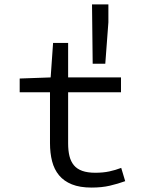

<svg xmlns="http://www.w3.org/2000/svg" viewBox="-20 -836 640 868"><path d="M394 12Q341 12 305 -2.5Q269 -17 247 -43.5Q225 -70 215.5 -107Q206 -144 206 -189V-419H69V-481L209 -486L220 -642H288V-486H527V-419H288V-188Q288 -155 294 -130.5Q300 -106 314 -89Q328 -72 352 -63.5Q376 -55 411 -55Q446 -55 474 -61Q502 -67 528 -77L546 -17Q513 -5 476.5 3.5Q440 12 394 12ZM399 -548 396 -816H470V-735L456 -548Z"/></svg>

Font: Source Code Pro
Style: Regular
Weight: 400
Monospace: yes
Designer: Paul D. Hunt, Teo Tuominen
Foundry: Adobe Systems Incorporated
Version: Version 2.030;PS 1.000;hotconv 16.6.51;makeotf.lib2.5.65220